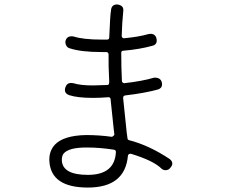

<svg xmlns="http://www.w3.org/2000/svg" viewBox="-20 -810 1040 863"><path d="M375 33Q210 33 202 -84Q199 -129 226 -159Q265 -201 367 -203Q426 -203 483 -195H484Q494 -201 494 -206L491 -231Q485 -283 477 -364Q477 -373 467 -373Q430 -370 399 -370Q329 -370 292 -382Q265 -391 274 -418Q281 -438 301 -437Q307 -437 310 -436Q341 -426 399 -426Q417 -426 462 -428Q466 -428 469 -431L471 -441Q467 -519 468 -566Q468 -570 465 -573Q462 -576 458 -576H437Q344 -576 293 -593Q282 -596 277 -607Q272 -618 275 -628Q281 -647 302 -647Q308 -647 311 -646Q354 -632 438 -632H461Q471 -632 471 -642Q475 -742 479 -764Q481 -790 507 -790Q538 -786 534 -759Q529 -712 527 -649Q527 -644 530 -641Q533 -638 537 -638Q603 -644 648 -657Q651 -658 656 -658Q678 -658 683 -638Q690 -610 664 -604Q606 -588 534 -582Q525 -582 525 -572Q525 -504 528 -446Q528 -441 532 -438.5Q536 -436 538 -436Q619 -445 673 -461Q701 -462 707 -441Q714 -414 687 -407Q628 -391 542 -381Q533 -379 533.5 -369Q534 -359 547 -239Q549 -215 553 -189Q553 -182 560 -180Q650 -157 743 -95Q765 -77 745 -55Q737 -45 724 -45Q714 -45 706 -52Q670 -88 568 -119Q563 -119 559 -117Q555 -113 555 -110Q542 33 375 33ZM368 -147Q292 -147 268 -122Q257 -111 258 -88Q262 -24 375 -24Q496 -24 501 -127Q501 -135 493 -137Q429 -147 372 -147Z"/></svg>

Font: Shin Retro Maru Gothic Regular
Style: Regular
Weight: 400
Designer: Iose
Foundry: Typographish
Version: Version 1.002